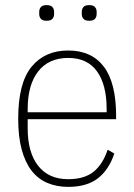

<svg xmlns="http://www.w3.org/2000/svg" viewBox="-20 -717 524 749"><path d="M246 12Q201 12 164.5 -3.5Q128 -19 103 -51.5Q78 -84 64.5 -134Q51 -184 51 -254Q51 -393 103 -456.5Q155 -520 246 -520Q337 -520 385 -457Q433 -394 433 -264V-252H88V-216Q88 -122 129 -70Q170 -18 246 -18Q309 -18 345 -47Q381 -76 400 -133L426 -118Q405 -55 362 -21.5Q319 12 246 12ZM246 -491Q170 -491 129 -438.5Q88 -386 88 -292V-279H396V-292Q396 -386 358.5 -438.5Q321 -491 246 -491ZM162 -636Q146 -636 139.5 -643.5Q133 -651 133 -662V-671Q133 -682 139.5 -689.5Q146 -697 162 -697Q178 -697 184.5 -689.5Q191 -682 191 -671V-662Q191 -651 184.5 -643.5Q178 -636 162 -636ZM328 -636Q312 -636 305.5 -643.5Q299 -651 299 -662V-671Q299 -682 305.5 -689.5Q312 -697 328 -697Q344 -697 350.5 -689.5Q357 -682 357 -671V-662Q357 -651 350.5 -643.5Q344 -636 328 -636Z"/></svg>

Font: IBM Plex Sans Condensed ExtraLight
Style: Regular
Weight: 200
Width: 3
Designer: Mike Abbink, Paul van der Laan, Pieter van Rosmalen
Foundry: Bold Monday
Version: Version 1.3